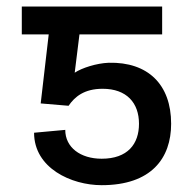

<svg xmlns="http://www.w3.org/2000/svg" viewBox="-20 -548 580 577"><path d="M186.1 -230.1C204.5 -257.1 233 -281.2 288.4 -281.2C360.8 -281.2 397.7 -238.6 397.7 -176.1C397.7 -115.1 363.6 -71 285.5 -71C221.6 -71 176.1 -105.1 176.1 -157.7L82.4 -149.1C82.4 -42.6 194.6 8.5 285.5 8.5C434.7 8.5 494.3 -72.4 494.3 -176.1C494.3 -294 424.7 -362.2 306.8 -359.4C269.9 -358 225.9 -343.8 204.5 -329.5L218.8 -444.6H467.3V-528.4H45.5V-444.6H126.4L102.3 -237.2Z"/></svg>

Font: Margiela Sans
Style: Regular
Weight: 400
Designer: Stefan Endress, Andreas Faust
Version: Version 1.100;FEAKit 1.0